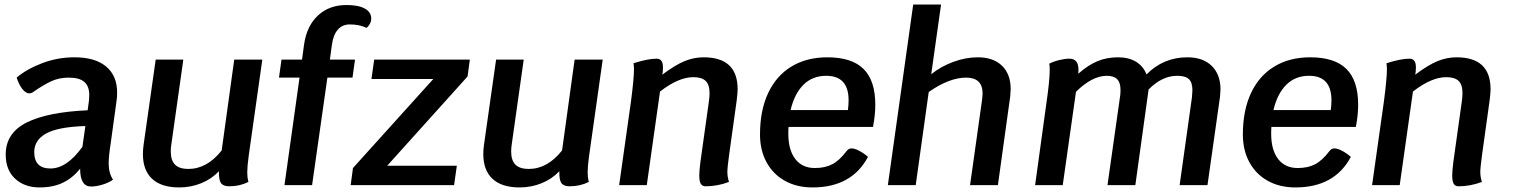

<svg xmlns="http://www.w3.org/2000/svg" viewBox="-20 -811 6627 841"><path d="M465 -184Q456 -127 456 -95Q456 -53 475 -24Q457 -11 429.5 -2.5Q402 6 379 6Q331 6 331 -72Q299 -32 256 -11Q213 10 153 10Q88 10 46.5 -28Q5 -66 5 -134Q5 -228 96 -274Q187 -320 364 -328L370 -373Q371 -381 371 -395Q371 -433 349.5 -452Q328 -471 281 -471Q238 -471 203 -454.5Q168 -438 124 -407Q116 -402 109 -402Q93 -402 78 -421Q63 -440 53 -471Q96 -508 164 -534Q232 -560 306 -560Q397 -560 445 -519.5Q493 -479 493 -406Q493 -385 491 -373ZM341 -168 354 -259Q233 -255 181.5 -226Q130 -197 130 -145Q130 -73 201 -73Q273 -73 341 -168Z M1069 -126Q1063 -81 1063 -55Q1063 -34 1068 -14Q1030 5 984 5Q958 5 948 -9Q938 -23 939 -61Q907 -27 861.5 -8.5Q816 10 765 10Q687 10 646.5 -27.5Q606 -65 606 -136Q606 -156 609 -177L662 -550H783L731 -182Q728 -164 728 -148Q728 -108 747 -89.5Q766 -71 805 -71Q887 -71 951 -152L1006 -550H1129Z M1606 -730Q1606 -717 1599.5 -705.5Q1593 -694 1585 -689Q1555 -704 1512 -704Q1480 -704 1460 -681.5Q1440 -659 1434 -616L1425 -550H1535L1524 -471H1414L1347 0H1226L1292 -471H1202L1213 -550H1303L1312 -617Q1324 -698 1373 -743.5Q1422 -789 1498 -789Q1550 -789 1578 -773.5Q1606 -758 1606 -730Z M2028 -476 1676 -85H1981L1969 0H1516L1526 -75L1878 -465H1607L1619 -550H2038Z M2560 -126Q2554 -81 2554 -55Q2554 -34 2559 -14Q2521 5 2475 5Q2449 5 2439 -9Q2429 -23 2430 -61Q2398 -27 2352.5 -8.5Q2307 10 2256 10Q2178 10 2137.5 -27.5Q2097 -65 2097 -136Q2097 -156 2100 -177L2153 -550H2274L2222 -182Q2219 -164 2219 -148Q2219 -108 2238 -89.5Q2257 -71 2296 -71Q2378 -71 2442 -152L2497 -550H2620Z M3211 -420Q3211 -406 3207 -372L3174 -135Q3166 -77 3166 -57Q3166 -37 3173 -14Q3122 5 3071 5Q3056 5 3049.5 -6Q3043 -17 3043 -43Q3043 -62 3048 -102L3085 -366Q3088 -387 3088 -403Q3088 -440 3071 -456.5Q3054 -473 3017 -473Q2952 -473 2871 -410L2813 0H2692L2744 -368Q2757 -468 2757 -508Q2757 -520 2755 -534Q2818 -554 2856 -554Q2884 -554 2884 -516Q2884 -504 2883 -496L2881 -484Q2937 -526 2978 -543Q3019 -560 3062 -560Q3211 -560 3211 -420Z M3434 -255Q3433 -245 3433 -225Q3433 -154 3463.5 -114.5Q3494 -75 3549 -75Q3594 -75 3625.5 -91.5Q3657 -108 3688 -149Q3697 -161 3710 -161Q3723 -161 3742.5 -151Q3762 -141 3782 -124Q3711 10 3539 10Q3470 10 3418 -19Q3366 -48 3337.5 -100.5Q3309 -153 3309 -222Q3309 -327 3344.5 -403Q3380 -479 3446.5 -519.5Q3513 -560 3604 -560Q3711 -560 3762.5 -509Q3814 -458 3814 -352Q3814 -308 3804 -255ZM3443 -329H3694Q3697 -350 3697 -372Q3697 -479 3599 -479Q3539 -479 3499.5 -440Q3460 -401 3443 -329Z M4407 -421Q4407 -411 4405 -389L4351 0H4229L4282 -376Q4284 -394 4284 -401Q4284 -471 4212 -471Q4138 -471 4048 -408L3991 0H3869L3980 -791H4102L4059 -486Q4103 -521 4157 -540.5Q4211 -560 4263 -560Q4331 -560 4369 -523Q4407 -486 4407 -421Z M5326 -419Q5326 -410 5324 -388L5269 0H5147L5201 -385Q5203 -409 5203 -416Q5203 -450 5187.5 -464.5Q5172 -479 5136 -479Q5070 -479 5011 -419L5009 -404L4953 0H4831L4887 -395Q4888 -403 4888 -418Q4888 -449 4873.5 -464Q4859 -479 4828 -479Q4764 -479 4693 -409L4635 0H4514L4563 -356Q4578 -458 4578 -505Q4578 -526 4576 -532Q4595 -542 4620 -548Q4645 -554 4664 -554Q4684 -554 4694 -542Q4704 -530 4704 -504L4703 -488Q4746 -526 4787 -543Q4828 -560 4877 -560Q4924 -560 4956 -540.5Q4988 -521 5002 -485Q5076 -560 5181 -560Q5249 -560 5287.5 -522.5Q5326 -485 5326 -419Z M5549 -255Q5548 -245 5548 -225Q5548 -154 5578.5 -114.5Q5609 -75 5664 -75Q5709 -75 5740.5 -91.5Q5772 -108 5803 -149Q5812 -161 5825 -161Q5838 -161 5857.5 -151Q5877 -141 5897 -124Q5826 10 5654 10Q5585 10 5533 -19Q5481 -48 5452.5 -100.5Q5424 -153 5424 -222Q5424 -327 5459.5 -403Q5495 -479 5561.5 -519.5Q5628 -560 5719 -560Q5826 -560 5877.5 -509Q5929 -458 5929 -352Q5929 -308 5919 -255ZM5558 -329H5809Q5812 -350 5812 -372Q5812 -479 5714 -479Q5654 -479 5614.5 -440Q5575 -401 5558 -329Z M6509 -420Q6509 -406 6505 -372L6472 -135Q6464 -77 6464 -57Q6464 -37 6471 -14Q6420 5 6369 5Q6354 5 6347.5 -6Q6341 -17 6341 -43Q6341 -62 6346 -102L6383 -366Q6386 -387 6386 -403Q6386 -440 6369 -456.5Q6352 -473 6315 -473Q6250 -473 6169 -410L6111 0H5990L6042 -368Q6055 -468 6055 -508Q6055 -520 6053 -534Q6116 -554 6154 -554Q6182 -554 6182 -516Q6182 -504 6181 -496L6179 -484Q6235 -526 6276 -543Q6317 -560 6360 -560Q6509 -560 6509 -420Z"/></svg>

Font: Krub SemiBold
Style: Italic
Weight: 600
Italic angle: -8°
Designer: Ekaluck Peanpanawate
Foundry: Cadson Demak Co.,Ltd.
Version: Version 1.000; ttfautohint (v1.6)